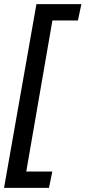

<svg xmlns="http://www.w3.org/2000/svg" viewBox="-32 -770 412 925"><path d="M-12.5 135 143.5 -750H360L343.5 -671.5H220.5L94.5 56.5H220L204 135Z"/></svg>

Font: Cabin Condensed Medium
Style: Italic
Weight: 500
Width: 3
Italic angle: -10°
Designer: Pablo Impallari
Foundry: Pablo Impallari. http://www.impallari.com Igino Marini. http://www.ikern.com
Version: Version 3.001; ttfautohint (v1.8.3)